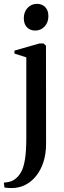

<svg xmlns="http://www.w3.org/2000/svg" viewBox="-61 -735 333 996"><path d="M1 240.5Q-8.5 240.5 -16.5 240Q-24.5 239.5 -30.5 238.8Q-36.5 238 -38 237.5L-41 212Q-33 212.5 -15.8 208.8Q1.5 205 14.5 196Q34 182.5 47.8 158.8Q61.5 135 68.5 92Q75.5 49 75.5 -22V-437.5L14 -457V-472.5L143.5 -509.5H165L177.5 -498L178 11Q178 63.5 164.2 105.8Q150.5 148 126 178.2Q101.5 208.5 69.5 224.5Q37.5 240.5 1 240.5ZM121.5 -576.5Q95.5 -576.5 79 -593.2Q62.5 -610 62.5 -640.5Q62.5 -673.5 82.2 -694.2Q102 -715 130 -715H131Q156.5 -715 173.2 -698.5Q190 -682 190 -651Q190 -618.5 170.2 -597.5Q150.5 -576.5 122.5 -576.5Z"/></svg>

Font: Merriweather 144pt Medium
Style: Regular
Weight: 500
Version: Version 2.100